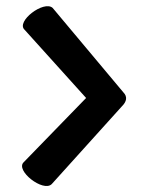

<svg xmlns="http://www.w3.org/2000/svg" viewBox="-20 -657 490 631"><path d="M153 -631C124 -657 31 -586 61 -559L263 -335L58 -124C29 -97 122 -24 150 -52L381 -308C396 -323 400 -339 385 -354Z"/></svg>

Font: Lilita 2
Style: Regular
Weight: 400
Designer: Juan Montoreano
Foundry: Juan Montoreano
Version: Version 2.001